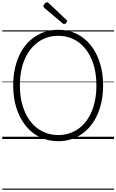

<svg xmlns="http://www.w3.org/2000/svg" viewBox="-20 -1223 1023 1689"><path d="M493 19Q404 19 331.5 -16Q259 -51 206.5 -116Q154 -181 125 -271Q96 -361 96 -472Q96 -545 109 -609.5Q122 -674 146.5 -729Q171 -784 206 -826.5Q241 -869 285.5 -899Q330 -929 382 -945Q434 -961 493 -961Q581 -961 653 -926Q725 -891 777 -826.5Q829 -762 858 -672Q887 -582 887 -472Q887 -398 874 -333.5Q861 -269 836.5 -214Q812 -159 777 -116Q742 -73 698 -43Q654 -13 602.5 3Q551 19 493 19ZM493 -35Q542 -35 585.5 -48.5Q629 -62 666.5 -88Q704 -114 734 -152Q764 -190 785 -238.5Q806 -287 817 -345.5Q828 -404 828 -472Q828 -573 803.5 -653Q779 -733 734 -790.5Q689 -848 627.5 -878Q566 -908 493 -908Q443 -908 399 -894.5Q355 -881 317.5 -854.5Q280 -828 250 -790.5Q220 -753 198.5 -704.5Q177 -656 166 -597.5Q155 -539 155 -472Q155 -370 180 -289.5Q205 -209 250 -152Q295 -95 357 -65Q419 -35 493 -35ZM545 -1011Q541 -1011 538.5 -1013Q536 -1015 531 -1018L369 -1154Q365 -1159 363.5 -1162Q362 -1165 362 -1169Q362 -1176 367.5 -1184Q373 -1192 380.5 -1197.5Q388 -1203 395 -1203Q400 -1203 403 -1200Q406 -1197 410 -1194L564 -1048Q569 -1045 569.5 -1041.5Q570 -1038 570 -1036Q570 -1029 561 -1020Q552 -1011 545 -1011ZM0 436H983V446H0ZM0 -20H983V0H0ZM0 -505H983V-500H0ZM0 -956H983V-946H0Z"/></svg>

Font: Playwrite HU Guides
Style: Regular
Weight: 400
Designer: Veronika Burian, José Scaglione
Foundry: TypeTogether
Version: Version 1.003